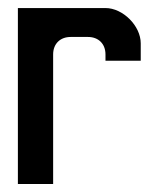

<svg xmlns="http://www.w3.org/2000/svg" viewBox="-20 -462 398 482"><path d="M244.8 -441.8H24.9V0H113.4V-325.4C113.4 -352.2 131.3 -369.2 157.2 -369.2H201C226.9 -369.2 244.8 -352.2 244.8 -325.4V-309.5H333.3V-353.2C333.3 -397 288.6 -441.8 244.8 -441.8Z"/></svg>

Font: Ulica
Style: Regular
Weight: 400
Version: Version